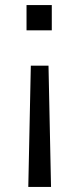

<svg xmlns="http://www.w3.org/2000/svg" viewBox="-20 -560 310 760"><path d="M172 -300 182 180H92L102 -300ZM185 -540V-440H85V-540Z"/></svg>

Font: Carrois Gothic SC
Style: Regular
Weight: 400
Designer: Ralph du Carrois
Foundry: Ralph du Carrois
Version: Version 1.001